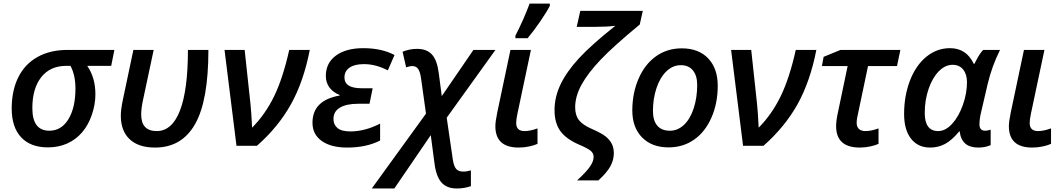

<svg xmlns="http://www.w3.org/2000/svg" viewBox="-20 -821 5987 1081"><path d="M517.1 -290Q517.1 -232.9 497.1 -174.6Q477.1 -116.2 441.9 -75.4Q406.7 -34.7 357.9 -12.9Q309.1 8.8 250 8.8Q151.9 8.8 98.9 -48.1Q45.9 -105 45.9 -210Q45.9 -311 82.8 -385.5Q119.6 -460 190.9 -500Q262.2 -540 360.8 -540H624L606 -450.2H471.2Q517.1 -383.8 517.1 -290ZM353 -450.2Q262.7 -450.2 212.4 -386.7Q162.1 -323.2 162.1 -211.9Q162.1 -85 257.8 -85Q325.7 -85 365.2 -149.9Q404.8 -214.8 404.8 -323.2Q404.8 -397 377 -450.2Z M853 9.8Q759.8 9.8 710 -37.1Q660.2 -84 660.2 -169.9Q660.2 -204.6 672.4 -262.2L731 -540H845.2L786.1 -262.2Q774.9 -211.9 774.9 -176.8Q774.9 -83 862.3 -83Q948.7 -83 993.4 -199Q1038.1 -314.9 1038.1 -540H1153.3Q1153.3 -253.4 1078.1 -121.8Q1002.9 9.8 853 9.8Z M1244.1 -540H1357.4L1390.1 -236.8Q1395 -192.9 1399.4 -102.1Q1474.1 -177.7 1523.7 -279.8Q1573.2 -381.8 1608.4 -540H1724.1Q1689.5 -361.8 1617.9 -233.6Q1546.4 -105.5 1426.3 0H1311.5Z M2060.5 -236.8H1996.6Q1930.7 -236.8 1894 -215.1Q1857.4 -193.4 1857.4 -150.9Q1857.4 -119.1 1880.1 -100.1Q1902.8 -81.1 1953.1 -81.1Q2034.7 -81.1 2120.1 -125V-29.8Q2042.5 9.8 1934.6 9.8Q1843.8 9.8 1791.5 -27.3Q1739.3 -64.5 1739.3 -129.9Q1739.3 -256.3 1892.6 -283.2V-286.1Q1854.5 -301.3 1834.5 -328.9Q1814.5 -356.4 1814.5 -393.1Q1814.5 -466.3 1871.3 -508.1Q1928.2 -549.8 2025.4 -549.8Q2128.9 -549.8 2201.2 -511.2L2163.6 -424.8Q2095.7 -460 2029.3 -460Q1975.6 -460 1947.5 -439.9Q1919.4 -419.9 1919.4 -384.8Q1919.4 -324.2 2015.1 -324.2H2078.1Z M2328.1 -545.9Q2382.8 -545.9 2411.9 -514.2Q2440.9 -482.4 2450.2 -410.2L2467.3 -279.8L2645.5 -540H2769.5L2495.1 -158.2L2529.3 76.2Q2534.7 112.8 2547.4 128.9Q2560.1 145 2587.4 145Q2609.4 145 2631.3 138.2V227.1Q2594.2 240.2 2552.2 240.2Q2496.1 240.2 2466.1 207Q2436 173.8 2426.3 99.1L2405.3 -60.1L2200.2 240.2H2073.2L2378.4 -181.2L2350.6 -379.9Q2345.2 -418 2333.7 -433.6Q2322.3 -449.2 2300.3 -449.2Q2288.6 -449.2 2266.6 -441.9L2246.6 -529.8Q2285.6 -545.9 2328.1 -545.9Z M2933.1 -83Q2964.8 -83 3006.3 -98.1V-11.2Q2989.3 -2.9 2960.2 3.4Q2931.2 9.8 2900.4 9.8Q2769 9.8 2769 -110.8Q2769 -135.7 2779.3 -186L2854 -540H2969.2L2893.1 -180.2Q2886.2 -147 2886.2 -128.9Q2886.2 -83 2933.1 -83ZM2881.8 -620.1Q2927.7 -709 2961.9 -800.8H3075.7V-788.1Q3058.6 -754.4 3022.2 -701.2Q2985.8 -647.9 2950.7 -606H2881.8Z M3102.1 -201.2Q3102.1 -274.9 3136.2 -346.2Q3170.4 -417.5 3239 -492.2Q3307.6 -566.9 3444.3 -675.8Q3395.5 -669.9 3335 -669.9H3227.1L3247.1 -759.8H3599.1L3582 -683.1Q3432.6 -559.6 3360.8 -483.9Q3289.1 -408.2 3253.7 -343.3Q3218.3 -278.3 3218.3 -216.8Q3218.3 -171.9 3239.7 -144.5Q3261.2 -117.2 3312 -95.2Q3365.7 -71.8 3388.7 -53.7Q3411.6 -35.6 3423.8 -12.7Q3436 10.3 3436 42Q3436 78.6 3417.2 114Q3398.4 149.4 3349.1 194.8H3229Q3279.8 148.4 3301 117.9Q3322.3 87.4 3322.3 62Q3322.3 42.5 3306.2 28.6Q3290 14.6 3242.2 -5.9Q3168 -37.6 3135 -83Q3102.1 -128.4 3102.1 -201.2Z M3905.3 -342.8Q3905.3 -395 3881.3 -424.6Q3857.4 -454.1 3813 -454.1Q3767.6 -454.1 3731.7 -419.2Q3695.8 -384.3 3676 -324.5Q3656.2 -264.6 3656.2 -196.8Q3656.2 -142.6 3680.4 -113.8Q3704.6 -85 3752 -85Q3795.9 -85 3831.1 -118.2Q3866.2 -151.4 3885.7 -211.2Q3905.3 -271 3905.3 -342.8ZM4021 -337.9Q4021 -239.3 3985.4 -158.4Q3949.7 -77.6 3887.5 -34.4Q3825.2 8.8 3744.1 8.8Q3650.4 8.8 3595.2 -47.1Q3540 -103 3540 -199.2Q3540 -296.4 3575 -377.4Q3609.9 -458.5 3672.9 -503.7Q3735.8 -548.8 3818.4 -548.8Q3913.6 -548.8 3967.3 -492.2Q4021 -435.5 4021 -337.9Z M4096.2 -540H4209.5L4242.2 -236.8Q4247.1 -192.9 4251.5 -102.1Q4326.2 -177.7 4375.7 -279.8Q4425.3 -381.8 4460.4 -540H4576.2Q4541.5 -361.8 4470 -233.6Q4398.4 -105.5 4278.3 0H4163.6Z M4852.5 -83Q4885.7 -83 4926.3 -98.1V-11.2Q4909.2 -2.9 4880.1 3.4Q4851.1 9.8 4821.3 9.8Q4687.5 9.8 4687.5 -110.8Q4687.5 -140.6 4697.3 -186L4752.4 -449.2H4607.4L4617.2 -501L4712.4 -540H5049.3L5030.3 -449.2H4867.2L4811.5 -184.1Q4803.2 -150.9 4803.2 -128.9Q4803.2 -107.9 4815.4 -95.5Q4827.6 -83 4852.5 -83Z M5328.6 -549.8Q5420.9 -549.8 5462.4 -461.9H5466.3L5476.1 -481Q5496.6 -521 5515.6 -540H5610.4Q5564.9 -448.7 5541.5 -351.1L5502.4 -183.1Q5494.6 -149.9 5494.6 -119.1Q5494.6 -102.5 5502.9 -93.8Q5511.2 -85 5525.4 -85Q5539.1 -85 5557.6 -90.8V-3.9Q5527.3 9.8 5487.3 9.8Q5393.6 9.8 5383.3 -81.1H5380.4Q5339.4 -31.2 5301 -10.7Q5262.7 9.8 5217.3 9.8Q5147.9 9.8 5109.1 -40.3Q5070.3 -90.3 5070.3 -179.2Q5070.3 -282.2 5103.5 -367.9Q5136.7 -453.6 5195.8 -501.7Q5254.9 -549.8 5328.6 -549.8ZM5262.2 -83Q5303.2 -83 5340.6 -123.8Q5377.9 -164.6 5401.1 -230Q5424.3 -295.4 5424.3 -357.9Q5424.3 -402.3 5403.1 -429.2Q5381.8 -456.1 5343.3 -456.1Q5301.3 -456.1 5265.4 -419.4Q5229.5 -382.8 5208 -319.8Q5186.5 -256.8 5186.5 -185.1Q5186.5 -83 5262.2 -83Z M5824.2 -83Q5856 -83 5897.5 -98.1V-11.2Q5880.4 -2.9 5851.3 3.4Q5822.3 9.8 5791.5 9.8Q5660.2 9.8 5660.2 -110.8Q5660.2 -135.7 5670.4 -186L5745.1 -540H5860.4L5784.2 -180.2Q5777.3 -147 5777.3 -128.9Q5777.3 -83 5824.2 -83Z"/></svg>

Font: Open Sans Semibold
Style: Italic
Weight: 600
Italic angle: -12°
Foundry: Ascender Corporation
Version: Version 1.10